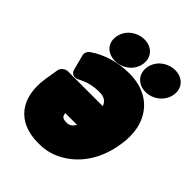

<svg xmlns="http://www.w3.org/2000/svg" viewBox="-229 -885 1051 1051"><g transform="rotate(45 297.0 -359.5)"><path d="M105 -507C90 -497 83 -479 87 -464L111 -373C117 -352 140 -345 159 -353C172 -359 180 -363 191 -368C218 -380 252 -388 295 -388C334 -388 353 -372 362 -346H92C76 -346 52 -332 48 -309L35 -229C10 -66 87 47 255 47C295 48 336 41 374 24C480 -22 557 -127 578 -261L581 -280C587 -320 586 -358 579 -394C557 -499 476 -576 339 -576C248 -576 167 -550 105 -507ZM244 -174H335C321 -151 308 -142 285 -142C255 -142 246 -151 244 -174ZM235 -568C289 -568 346 -606 355 -667C364 -727 321 -766 266 -766C212 -766 155 -729 145 -667C135 -604 181 -568 235 -568ZM473 -566C528 -566 584 -607 593 -667C602 -727 559 -766 504 -766C450 -766 393 -729 383 -667C374 -606 417 -566 473 -566Z"/></g></svg>

Font: Asimov Print
Style: EIt
Weight: 500
Designer: Google
Version: Version 2.000980; 2014